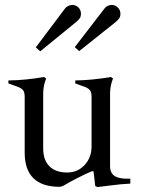

<svg xmlns="http://www.w3.org/2000/svg" viewBox="-20 -750 574 778"><path d="M508 -26V-6Q477 -5 415 3L375 8L366 4L359 -56H352Q328 -46 294.5 -29Q261 -12 238 2Q228 7 222 7Q80 7 80 -132V-357Q80 -375 74.5 -383Q69 -391 55 -397L14 -412V-424Q85 -425 158 -438L167 -432Q155 -403 155 -370V-149Q155 -101 180.5 -76Q206 -51 252 -51Q295 -51 323 -81.5Q351 -112 351 -156V-357Q351 -375 345.5 -383Q340 -391 326 -397L285 -412V-424Q354 -425 429 -438L438 -432Q426 -403 426 -370V-77Q426 -48 446 -36Q466 -24 508 -26ZM125 -558 243 -715Q248 -722 256.5 -726Q265 -730 273 -730Q288 -730 298 -719.5Q308 -709 308 -695Q308 -683 303.5 -676.5Q299 -670 290 -662L143 -542ZM283 -559 403 -715Q408 -722 416 -726Q424 -730 432 -730Q447 -730 457.5 -719.5Q468 -709 468 -694Q468 -683 463 -676Q458 -669 449 -661L301 -543Z"/></svg>

Font: Ibarra Real Nova
Style: Regular
Weight: 400
Designer: Jose Maria Ribagorda & Octavio Pardo
Foundry: Jose Maria Ribagorda
Version: Version 1.014